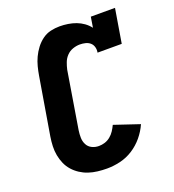

<svg xmlns="http://www.w3.org/2000/svg" viewBox="-136 -849 872 962"><g transform="rotate(-20 300.0 -367.5)"><path d="M271 8Q246 8 221 5Q196 2 173.5 -5.5Q151 -13 131 -26Q111 -39 95.5 -56.5Q80 -74 70.5 -95.5Q61 -117 56.5 -141Q52 -165 53 -190Q54 -215 58 -240L109 -545Q113 -569 119 -592.5Q125 -616 135.5 -638.5Q146 -661 161.5 -681.5Q177 -702 197.5 -717Q218 -732 242 -737.5Q266 -743 290 -743Q312 -743 334.5 -739.5Q357 -736 377 -728.5Q397 -721 414.5 -708.5Q432 -696 445 -679L454 -735H583L553 -554H424Q427 -569 423 -583.5Q419 -598 408.5 -607Q398 -616 383.5 -619.5Q369 -623 354 -623Q336 -623 317 -616.5Q298 -610 284 -595.5Q270 -581 263 -562.5Q256 -544 252 -526L202 -221Q199 -201 199.5 -181.5Q200 -162 208.5 -145.5Q217 -129 234 -120.5Q251 -112 271 -112Q287 -112 303 -117Q319 -122 332.5 -133Q346 -144 355.5 -158.5Q365 -173 372 -188L506 -143Q491 -109 466.5 -79.5Q442 -50 410 -29.5Q378 -9 342 -0.5Q306 8 271 8Z"/></g></svg>

Font: Iosevka Slab Heavy Extended
Style: Italic
Weight: 900
Width: 7
Italic angle: -9°
Monospace: yes
Designer: Belleve Invis
Foundry: Belleve Invis
Version: Version 11.1.0; ttfautohint (v1.8.3)